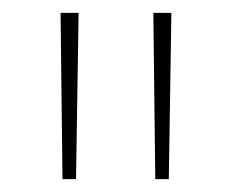

<svg xmlns="http://www.w3.org/2000/svg" viewBox="-20 -819 360 298"><path d="M102 -799 98 -541H77L74 -799ZM246 -799 242 -541H221L218 -799Z"/></svg>

Font: Noto Sans Sinhala UI Thin
Style: Regular
Weight: 100
Designer: Jelle Bosma - Monotype Design Team
Foundry: Monotype Imaging Inc.
Version: Version 2.006; ttfautohint (v1.8.4.7-5d5b)